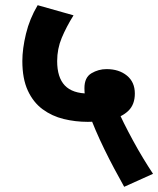

<svg xmlns="http://www.w3.org/2000/svg" viewBox="-20 -652 610 739"><path d="M458 67Q440 35 420 -2.5Q400 -40 381.5 -78Q363 -116 348 -151Q333 -186 324 -212Q317 -231 311 -258.5Q305 -286 305 -313Q305 -354 332 -370Q359 -386 390 -386Q438 -386 468.5 -361Q499 -336 499 -292Q499 -250 474.5 -226Q450 -202 409 -192.5Q368 -183 318 -183Q270 -183 225 -194Q180 -205 144 -231.5Q108 -258 87 -303.5Q66 -349 66 -417Q66 -464 80 -522Q94 -580 125 -632L263 -593Q235 -548 217.5 -506Q200 -464 200 -417Q200 -354 229.5 -323Q259 -292 321 -292Q330 -292 339.5 -292.5Q349 -293 359 -294L432 -233Q441 -210 457 -178Q473 -146 492 -111Q511 -76 531 -43Q551 -10 569 17Z"/></svg>

Font: Noto Sans Devanagari
Style: Regular
Weight: 400
Designer: Jelle Bosma - Monotype Design Team
Foundry: Monotype Imaging Inc.
Version: Version 2.003